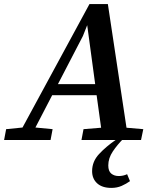

<svg xmlns="http://www.w3.org/2000/svg" viewBox="-57 -684 768 938"><path d="M-37 0 -27 -53 53 -61 380 -664H470L561 -60L643 -53L632 0H341L351 -53L437 -60L415 -219H198L116 -61L200 -53L190 0ZM348 -508 226 -273H408L369 -561ZM487 234Q442 234 417.5 211.5Q393 189 393 152Q393 105 427 68.5Q461 32 509 -1V-11H550Q516 23 494 56Q472 89 472 124Q472 152 486.5 164Q501 176 523 176Q545 176 564 167L578 201Q560 214 537.5 224Q515 234 487 234Z"/></svg>

Font: Source Serif 4 SmText Semibold
Style: Italic
Weight: 600
Italic angle: -12°
Designer: Frank Grießhammer
Foundry: Adobe
Version: Version 4.005;hotconv 1.1.0;makeotfexe 2.6.0